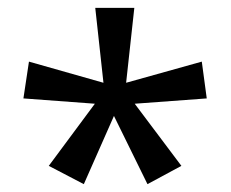

<svg xmlns="http://www.w3.org/2000/svg" viewBox="-20 -780 591 492"><path d="M324.2 -759.8 303.2 -567.9 497.1 -622.1 509.8 -527.8 325.2 -514.2 444.8 -355 357.9 -308.1 272 -482.9 194.8 -308.1 105 -355 223.1 -514.2 40 -527.8 54.2 -622.1 245.1 -567.9 224.1 -759.8Z"/></svg>

Font: Noto Sans Khmer UI
Style: Regular
Weight: 400
Designer: Danh Hong
Foundry: Danh Hong
Version: Version 1.03